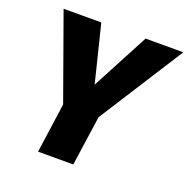

<svg xmlns="http://www.w3.org/2000/svg" viewBox="-124 -814 917 933"><g transform="rotate(20 334.0 -347.5)"><path d="M389 -258 352 0H170L206 -257L49 -695H244L317 -400L473 -695H668Z"/></g></svg>

Font: Trujillo ExtraBold
Style: Italic
Weight: 800
Italic angle: -8°
Designer: Fira Sans original fonts by bBox Type GmbH, Carrois Corporate GbR, & Edenspiekermann AG / Changes by Cristiano Sobral
Foundry: Fira Sans original fonts by bBox Type GmbH, Carrois Corporate GbR, & Edenspiekermann AG / Changes by Cristiano Sobral
Version: Version 4.301;July 28, 2020;FontCreator 13.0.0.2655 64-bit